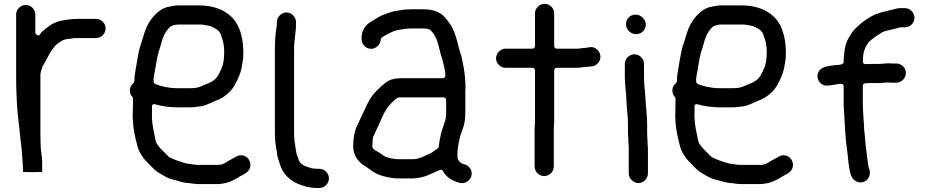

<svg xmlns="http://www.w3.org/2000/svg" viewBox="-20 -766 4755 981"><path d="M354 -668.5C347.1 -668.5 340.4 -667.5 333.5 -666.6L318.1 -664.7C313.2 -663.6 305.1 -662.2 299.6 -661.6C275.2 -657.9 255.2 -648.7 236.1 -636.7L212.7 -619.1C199.5 -608.6 188.2 -598.4 184.2 -590.4C176.2 -574.5 160.5 -596 160.5 -596L160.5 -692C160.5 -718.2 138.1 -740.5 111.5 -740.5C84.9 -740.5 62.5 -718.2 62.5 -692L62.5 -372C62.5 -311.9 65.1 -251.4 69.4 -195.2C76.9 -133.3 81.9 -75.2 89.3 -13.6C89.3 -13.5 90.4 -7 90.5 -5.7C92.6 32.5 97.5 70.2 97.5 109V112.6C105.5 113.1 123.2 113.5 146 113.5C169.2 113.5 185.8 113.2 195.5 112.6V59C195.5 31.8 187.5 6 187.5 -26.8C186.8 -43.7 186.5 -62 186.5 -80V-384C186.5 -397.6 194.3 -414.8 195.5 -420.5C195.9 -426.9 198.5 -428.2 202.1 -434.1C215.1 -458.4 222 -469 233.9 -492.8C244.6 -512 253.9 -520.1 263.8 -534.2C264.5 -535.3 265.8 -536.5 267.1 -537.4C277.8 -544.6 286.2 -553.1 298.4 -559.2C314.2 -567.1 331 -567.4 348.2 -569.4L359.9 -571.3C360.4 -571.4 361.3 -571.5 362 -571.5H470C497.3 -571.5 519.5 -593.5 519.5 -620.5C519.5 -647.5 497.3 -669.5 470 -669.5H375C367.6 -669.5 360.7 -668.5 354 -668.5Z M939 70.5C938.2 70.5 936.9 70.4 936 70.1C903.3 62 871.9 50.4 845.4 37.2C844.4 36.7 843.1 35.8 842.2 34.8L801.2 -6.2C792.7 -14.6 788.7 -21.5 782.8 -29.7C773.9 -42.2 772.1 -62 768.8 -79.5C760.6 -116.9 754.3 -150.1 756.5 -197.3V-221C756.5 -238.1 771.2 -233.4 772.4 -233C805.3 -223.6 845.7 -217.5 886 -217.5H952C970.4 -217.5 986.1 -221 1001.9 -222.4C1029 -224.9 1052.5 -239.3 1078.5 -249.7C1108.8 -261 1130.8 -274.4 1151.3 -295C1173.8 -316 1186.4 -343.1 1200.6 -375.1C1212.8 -402 1217 -430.6 1222.6 -469.3C1228.1 -561.9 1206.2 -640.7 1160.5 -681.8C1123.3 -716.7 1069.3 -738.5 996 -738.5H889C877.7 -738.5 866.6 -736.2 854.5 -733.7L834.6 -729.8C822.3 -727 808.8 -720.6 795.4 -710.9C765.2 -688.3 740.3 -655.7 724.6 -617.3C716.1 -596.2 708.1 -562.6 698.8 -537.8C691 -514.3 685.4 -485.1 680.4 -455.2C675.6 -419 666.5 -387.6 666.5 -351C666.5 -347.9 664.8 -343.6 661.7 -341.2C649.1 -331.3 643.5 -319.8 643.5 -304C643.5 -290.9 647.6 -280.2 656.3 -270.3C658.3 -268.1 659.5 -265.1 659.5 -262V-248.8C658.8 -230.2 658.5 -214.6 658.5 -198.7C655.6 -130 668 -70.6 683 -16.4C690.2 8.3 700.4 23.4 713.2 41.7C721.8 53.5 735 64.8 748.1 79.4L764.8 96.2C784.8 116.1 798.5 120.1 826.3 137.2C839.8 144.4 858 150.5 876.9 154.8C899.1 160.4 913.3 167.2 934.8 168.5C956 169.8 972.9 174.5 993 174.5H1096C1107.2 174.5 1121.6 170.8 1135.6 168.7C1156.3 163.4 1187 148 1203.4 137C1206.8 134.7 1208.6 133.3 1213.1 131.5C1235.1 120.4 1251.4 110.8 1257.5 90.4C1269.1 51.9 1230.1 11.2 1187.4 33.7C1175.1 41.8 1160.7 47.6 1149.6 54.6C1139 61 1119.9 76.5 1096 76.5H990C970.9 76.5 953.2 70.5 939 70.5ZM889 -640.5H1009C1015.9 -640.5 1023.8 -638.2 1027 -638C1038.6 -637 1048.2 -633.3 1055.6 -632.4C1057.8 -632.1 1060.3 -631.1 1062.4 -629.3L1078.6 -621.2C1084.4 -618.3 1089.8 -614 1095.1 -609.5C1096.6 -608.2 1098.7 -604.9 1099.8 -603.8C1107.7 -596 1112.2 -575.4 1114.6 -569.8C1122.8 -549.1 1125.5 -523.2 1125.5 -498C1125.5 -482.7 1124.6 -465.5 1122.3 -453.5L1120.3 -443.5C1117.3 -428.7 1111.8 -413.9 1104 -399.5C1098.2 -389 1093.5 -375.9 1081.8 -364.2C1059.5 -341.8 1028.6 -335.8 1006.6 -324.8C990.8 -316.9 971.2 -315.5 952 -315.5H883C841.7 -315.5 801.4 -324.9 772.1 -337.5C758 -343.6 767.6 -380.7 769.7 -394L777.6 -439.9C783.6 -483.4 793.5 -510 804.9 -547.2C812.8 -582.1 828.5 -611.2 853 -631.6C863.1 -635.4 872.6 -640.5 889 -640.5Z M1394.5 -653V-638C1394.5 -637.4 1394.4 -636.3 1394.3 -635.5C1387.1 -599.6 1384.5 -554.8 1384.5 -511V-85C1384.5 -54.7 1388.4 -18.8 1394.2 7.3C1394.3 7.6 1394.4 8.1 1394.4 8.5L1396.4 25.3C1398.5 38.8 1404.4 53.8 1408 66.6C1424.6 124.7 1463.2 161.2 1519.8 180.1L1545.3 187.9C1562.1 191.8 1581.4 194.5 1602 194.5H1611C1638.3 194.5 1660.5 172.5 1660.5 145.5C1660.5 118.5 1638.3 96.5 1611 96.5H1602C1597.3 96.5 1593.4 96.2 1586.3 95.5C1581.8 95.4 1575.3 94.6 1569.3 92.9L1551.3 86.9C1542.1 84.3 1533.2 80.7 1525.2 74.5C1509.1 65.5 1504.1 44.9 1500.3 33.3C1499.1 30.5 1494.1 22.3 1493.5 10.2L1490.7 -5.8C1486.5 -29 1482.5 -59.3 1482.5 -85V-511C1482.5 -562 1492.5 -601.6 1492.5 -644V-653C1492.5 -679.2 1469.8 -702.5 1444 -702.5C1418.1 -702.5 1394.5 -678.9 1394.5 -653Z M2318.5 -2C2318.5 -8.7 2320.7 -14 2321.5 -21.6C2321.6 -25.7 2322.1 -30.3 2323.9 -37C2327.8 -56.6 2331.7 -74.3 2339.4 -93.7C2351.6 -123.3 2357.5 -151.6 2357.5 -191L2357.5 -304C2357.5 -308.5 2357.8 -312.5 2358.5 -317.9C2358.4 -348.7 2354.9 -386.8 2349.7 -417.9C2344.9 -444.1 2339.4 -477.6 2331.3 -498.6C2325.6 -513.9 2322.1 -533.2 2318 -547.6L2310 -575.4C2306.9 -585.5 2304.2 -593.6 2301.4 -601.3L2293.6 -618.9C2283.6 -640.9 2259.1 -672.9 2241.7 -688.7C2221 -706.6 2187.2 -718.5 2146 -718.5H2083C2073.2 -718.5 2064.2 -718.2 2052.3 -717.6C2018.6 -712.8 1988.6 -709.7 1963.5 -699.3C1944.6 -692.5 1930.7 -688.4 1917.4 -680.2L1903.1 -672.1C1892.9 -666.5 1874.8 -654.5 1863.2 -646.8C1844.6 -632.8 1827.5 -606.6 1827.5 -575V-566C1827.5 -539.8 1850.2 -516.5 1876 -516.5C1902.3 -516.5 1923.4 -538.7 1925.5 -564C1926.4 -574.7 1941.8 -581.7 1948.3 -585.1L1966.2 -595.1C1979.3 -601.6 1998.1 -610.6 2017 -613.3C2035.3 -616.7 2057.5 -620.5 2081 -620.5H2146C2159.2 -620.5 2174.5 -617.1 2179.8 -611.8C2194.4 -597.2 2204 -581 2210.6 -564.6C2223.2 -533.2 2228.1 -495 2238.7 -467.5C2238.8 -467.1 2239 -466.5 2239.1 -466L2244.2 -445.8C2248.9 -423.9 2255.5 -406 2255.5 -382V-379C2255.5 -373.6 2250.6 -366.5 2243 -366.5H2033C1975.9 -366.5 1957.4 -351.9 1923.4 -320.8C1890.6 -290.8 1871.8 -267.2 1853.3 -227.7L1841.3 -201.6C1827 -173.1 1814 -142.2 1799.5 -113C1790.6 -89.6 1784.5 -55.5 1784.5 -21C1784.5 20.2 1801.3 47.3 1825.2 68.6C1837.3 79 1856.7 89.1 1871.8 101.2C1896.1 120.7 1929.2 134.2 1968.1 140.7L1984.6 143.6C1990.8 144.2 1998.1 144.8 2006.5 145.5H2087C2119.1 145.5 2153.8 136.1 2176.4 124.8C2190.8 117.6 2216.6 108 2229.5 101.8C2234.7 100.7 2240.2 103.2 2242.8 107.8C2260.9 139.4 2287.5 156.6 2327.5 168C2356.3 176.4 2381.8 155.9 2388 134.5C2396.6 104.9 2376.8 80.3 2354.6 74C2350.3 72.8 2345.5 71.8 2340 69.4C2328.8 64.6 2317.5 49.8 2317.5 36V12C2317.5 7.3 2318.5 2.7 2318.5 -2ZM2247 -268.5C2253.8 -268.5 2259.5 -262.8 2259.5 -256V-180C2259.5 -179.6 2259.5 -178.9 2259.4 -178.4L2257.4 -162.2C2255.3 -149.8 2253 -141.6 2247.6 -129.2C2234.8 -94.9 2226.6 -57.4 2221.4 -15.4C2220.7 -9.8 2216.4 -6.7 2211.5 -4.3L2191.3 10.2C2183.7 15.5 2176 20 2162.6 24.6C2144.1 33.3 2119.4 47.5 2087 47.5H2012C2007.3 47.5 2002.7 47.1 1997.9 46.3L1981.8 43.5C1979.8 43.4 1976.1 43.2 1970.3 41.1C1957.8 38.9 1941.5 32.6 1930.9 22.6C1924.3 17.9 1915.9 12.5 1905.9 6.9C1901.3 4.3 1882.5 -4.1 1882.5 -18V-21C1882.5 -25 1882.8 -28.5 1883.5 -33.9C1883.5 -44.3 1883.3 -63.2 1890.9 -75.8C1902.4 -102.6 1919.1 -134.6 1930.5 -162L1940.7 -184.4C1954.6 -212.1 1966.2 -225.9 1988.2 -247.8C1995.8 -255.4 2003.1 -262.5 2010 -264.9C2014.6 -266.4 2012.7 -268.5 2022 -268.5Z M2931 -517.5H2824C2818.6 -517.5 2811.5 -522.4 2811.5 -530V-698C2811.5 -724.2 2789.1 -746.5 2762.5 -746.5C2735.9 -746.5 2713.5 -724.2 2713.5 -698V-530C2713.5 -524.6 2708.6 -517.5 2701 -517.5H2564C2537.1 -517.5 2514.5 -494.6 2514.5 -468C2514.5 -441.6 2536.9 -419.5 2564 -419.5H2701C2707.8 -419.5 2713.5 -413.8 2713.5 -407V-142C2713.5 -130.8 2711.5 -118 2711.5 -110V84C2711.5 111.3 2733.5 133.5 2760.5 133.5C2787.5 133.5 2809.5 111.3 2809.5 84V-110C2809.5 -120.9 2811.5 -133 2811.5 -142V-407C2811.5 -413.8 2817.2 -419.5 2824 -419.5H2922C2937.5 -419.5 2949.1 -420.5 2961.3 -423.2C2962 -423.4 2963.1 -423.5 2964 -423.5H2967C2977.4 -423.5 2987.5 -425.5 2997.9 -426.4L3008.2 -427.4C3020.7 -430.1 3031.3 -436.6 3039.2 -448.1C3063.1 -482.7 3033.5 -531.7 2991.1 -524.7L2981.1 -522.9C2980 -522.5 2976 -521.5 2973 -521.5C2958.5 -521.5 2944.6 -517.5 2931 -517.5Z M3190.5 -56V-42C3190.5 -33.3 3192.5 -24.7 3192.5 -16L3192.5 120C3192.5 145.9 3216.1 169.5 3242 169.5C3267.8 169.5 3290.5 146.2 3290.5 120V-4C3290.5 -15 3288.5 -27 3288.5 -42C3288.5 -53.7 3286.5 -69.7 3286.5 -84L3286.5 -132C3286.5 -175.6 3280.7 -209 3278.5 -254.5C3277 -291.2 3270.5 -330.2 3270.5 -370V-440C3270.5 -466.2 3248.1 -488.5 3221.5 -488.5C3194.9 -488.5 3172.5 -466.2 3172.5 -440L3172.5 -370C3172.5 -330.5 3180.5 -291.8 3180.5 -250.3C3182.2 -209.6 3188.5 -176 3188.5 -132L3188.5 -84C3188.5 -73.7 3190.5 -64.8 3190.5 -56ZM3178.5 -643C3178.5 -614.8 3201.9 -591.5 3230.5 -591.5C3257.8 -591.5 3279.5 -612.8 3279.5 -640C3279.5 -667.6 3254.9 -691.5 3227.5 -691.5C3200.2 -691.5 3178.5 -670.2 3178.5 -643Z M3711 70.5C3710.2 70.5 3708.9 70.4 3708 70.1C3675.3 62 3643.9 50.4 3617.4 37.2C3616.4 36.7 3615.1 35.8 3614.2 34.8L3573.2 -6.2C3564.7 -14.6 3560.7 -21.5 3554.8 -29.7C3545.9 -42.2 3544.1 -62 3540.8 -79.5C3532.6 -116.9 3526.3 -150.1 3528.5 -197.3V-221C3528.5 -238.1 3543.2 -233.4 3544.4 -233C3577.3 -223.6 3617.7 -217.5 3658 -217.5H3724C3742.4 -217.5 3758.1 -221 3773.9 -222.4C3801 -224.9 3824.5 -239.3 3850.5 -249.7C3880.8 -261 3902.8 -274.4 3923.3 -295C3945.8 -316 3958.4 -343.1 3972.6 -375.1C3984.8 -402 3989 -430.6 3994.6 -469.3C4000.1 -561.9 3978.2 -640.7 3932.5 -681.8C3895.3 -716.7 3841.3 -738.5 3768 -738.5H3661C3649.7 -738.5 3638.6 -736.2 3626.5 -733.7L3606.6 -729.8C3594.3 -727 3580.8 -720.6 3567.4 -710.9C3537.2 -688.3 3512.3 -655.7 3496.6 -617.3C3488.1 -596.2 3480.1 -562.6 3470.8 -537.8C3463 -514.3 3457.4 -485.1 3452.4 -455.2C3447.6 -419 3438.5 -387.6 3438.5 -351C3438.5 -347.9 3436.8 -343.6 3433.7 -341.2C3421.1 -331.3 3415.5 -319.8 3415.5 -304C3415.5 -290.9 3419.6 -280.2 3428.3 -270.3C3430.3 -268.1 3431.5 -265.1 3431.5 -262V-248.8C3430.8 -230.2 3430.5 -214.6 3430.5 -198.7C3427.6 -130 3440 -70.6 3455 -16.4C3462.2 8.3 3472.4 23.4 3485.2 41.7C3493.8 53.5 3507 64.8 3520.1 79.4L3536.8 96.2C3556.8 116.1 3570.5 120.1 3598.3 137.2C3611.8 144.4 3630 150.5 3648.9 154.8C3671.1 160.4 3685.3 167.2 3706.8 168.5C3728 169.8 3744.9 174.5 3765 174.5H3868C3879.2 174.5 3893.6 170.8 3907.6 168.7C3928.3 163.4 3959 148 3975.4 137C3978.8 134.7 3980.6 133.3 3985.1 131.5C4007.1 120.4 4023.4 110.8 4029.5 90.4C4041.1 51.9 4002.1 11.2 3959.4 33.7C3947.1 41.8 3932.7 47.6 3921.6 54.6C3911 61 3891.9 76.5 3868 76.5H3762C3742.9 76.5 3725.2 70.5 3711 70.5ZM3661 -640.5H3781C3787.9 -640.5 3795.8 -638.2 3799 -638C3810.6 -637 3820.2 -633.3 3827.6 -632.4C3829.8 -632.1 3832.3 -631.1 3834.4 -629.3L3850.6 -621.2C3856.4 -618.3 3861.8 -614 3867.1 -609.5C3868.6 -608.2 3870.7 -604.9 3871.8 -603.8C3879.7 -596 3884.2 -575.4 3886.6 -569.8C3894.8 -549.1 3897.5 -523.2 3897.5 -498C3897.5 -482.7 3896.6 -465.5 3894.3 -453.5L3892.3 -443.5C3889.3 -428.7 3883.8 -413.9 3876 -399.5C3870.2 -389 3865.5 -375.9 3853.8 -364.2C3831.5 -341.8 3800.6 -335.8 3778.6 -324.8C3762.8 -316.9 3743.2 -315.5 3724 -315.5H3655C3613.7 -315.5 3573.4 -324.9 3544.1 -337.5C3530 -343.6 3539.6 -380.7 3541.7 -394L3549.6 -439.9C3555.6 -483.4 3565.5 -510 3576.9 -547.2C3584.8 -582.1 3600.5 -611.2 3625 -631.6C3635.1 -635.4 3644.6 -640.5 3661 -640.5Z M4537 -343.5 4560 -343.5C4585.8 -343.5 4608.5 -366.8 4608.5 -393C4608.5 -419.1 4586.1 -441.5 4560 -441.5H4537C4531.6 -441.5 4528 -441.7 4520.8 -442.6C4508.8 -443.2 4490.3 -439.5 4471 -439.5H4443C4432.5 -439.5 4420.7 -438.5 4408 -438.5L4401 -438.5C4394.7 -438.5 4388.5 -443.9 4388.5 -451C4388.5 -456 4388.8 -460.5 4389.5 -465.9C4389.8 -499.5 4400.1 -523.7 4413.6 -543.9C4421.4 -555.6 4431.9 -562.6 4441.9 -570.5C4456.9 -583.3 4476.2 -593.2 4490.1 -602.4C4490.8 -602.9 4492 -603.5 4493 -603.9C4518.5 -612.4 4553.3 -617.9 4577 -625.9C4578.1 -626.2 4579.7 -626.5 4581 -626.5H4604C4630.1 -626.5 4652.5 -649 4652.5 -675C4652.5 -701.2 4629.8 -724.5 4604 -724.5L4580 -724.5C4564.7 -724.5 4549.4 -719.2 4532 -714.9C4490 -704.4 4460.3 -699.2 4430.4 -681.3C4410.1 -669.1 4395.5 -660.4 4379.3 -646.6C4360.7 -629.6 4346.2 -618.4 4332.4 -599.1L4316.8 -573.7C4303.6 -550.2 4297.1 -527.4 4293.4 -494.7L4291.4 -472.9C4290.8 -465.9 4290.5 -458.7 4290.5 -451C4291.8 -435.1 4266 -434 4250.7 -433.5C4212.7 -429.7 4180.2 -424.3 4166.1 -405.1C4149.1 -381.9 4157 -351.6 4176.9 -337.1C4193.7 -324.8 4210.1 -328.4 4238.1 -332.4L4249 -334.2C4256.3 -336.2 4265.4 -336.5 4277 -337.5C4287 -338.3 4290.5 -330.4 4290.5 -325L4290.5 -238C4290.5 -224.9 4291.1 -212.5 4292.5 -199C4296.7 -127 4299.2 -53.2 4309.3 11C4313.3 36.9 4312.3 50 4316.4 73.1C4322.4 118.5 4329.1 149.3 4355.6 161.1C4402.5 182 4440.8 133.5 4417.8 87.6C4417.2 86.4 4416.7 84.7 4416.6 83.2C4412.5 42.3 4405.4 2.4 4401.5 -39.9L4397.6 -83.5C4395.6 -97.5 4394.6 -110.2 4394.5 -124.7C4392.7 -162.3 4388.5 -198.6 4388.5 -238V-328C4388.5 -334.8 4394.2 -340.5 4401 -340.5C4412.2 -340.5 4427 -342.6 4442.5 -341.5H4471C4485.4 -341.5 4499.8 -344.5 4516 -344.5C4523.3 -344.5 4530.4 -343.5 4537 -343.5Z"/></svg>

Font: Smoothie
Style: Light
Weight: 400
Foundry: Cannot Into Space Fonts
Version: Version 0.8